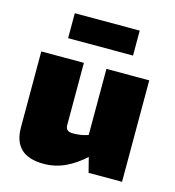

<svg xmlns="http://www.w3.org/2000/svg" viewBox="-109 -809 832 914"><g transform="rotate(15 307.5 -351.5)"><path d="M250 -500V-193Q250 -177 259 -169.5Q268 -162 287 -162Q307 -162 328 -165.5Q349 -169 383 -182L395 -79Q344 -32 294 -9Q244 14 188 14Q40 14 40 -126V-500ZM572 -500V0H407L381 -102L361 -114V-500ZM467 -717V-594H147V-717Z"/></g></svg>

Font: Exo 2 Black
Style: Regular
Weight: 900
Designer: Natanael Gama
Foundry: Natanael Gama
Version: Version 2.010